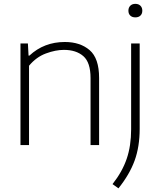

<svg xmlns="http://www.w3.org/2000/svg" viewBox="-20 -772 853 1022"><path d="M89 0V-540.5H128.5L132 -476H136.5Q214.5 -548.5 325 -548.5Q406.5 -548.5 457 -505.2Q507.5 -462 507.5 -357V0H462V-356.5Q462 -439.5 423.8 -473Q385.5 -506.5 320 -506.5Q276 -506.5 224.5 -487.5Q173 -468.5 134.5 -422V0ZM610.5 230.5 579 208Q631 142 654.5 73Q678 4 678 -83.5V-540.5H723.5V-86.5Q723.5 9 696.5 83Q669.5 157 610.5 230.5ZM700.5 -679.5Q683.5 -679.5 673.5 -689Q663.5 -698.5 663.5 -715Q663.5 -731.5 673.5 -741.5Q683.5 -751.5 700.5 -751.5Q717.5 -751.5 727.5 -741.5Q737.5 -731.5 737.5 -715Q737.5 -698.5 727.5 -689Q717.5 -679.5 700.5 -679.5Z"/></svg>

Font: Encode Sans SemiExpanded SemiExpanded ExtraLight
Style: Regular
Weight: 200
Width: 6
Designer: Multiple Designers
Foundry: Impallari Type
Version: Version 3.000; ttfautohint (v1.8.3) -l 8 -r 50 -G 200 -x 14 